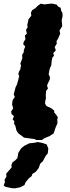

<svg xmlns="http://www.w3.org/2000/svg" viewBox="-55 -742 380 1049"><path d="M143 23 135 18 106 14 76 10 64 0 52 -8 44 -15 35 -29 29 -54 22 -66 23 -81 14 -88 21 -108 8 -119 6 -133 17 -150 11 -172 14 -195 26 -212 20 -226 30 -265 37 -279 43 -299 50 -327 45 -337 49 -351 56 -364 60 -385 56 -394 67 -424 66 -443 75 -457V-468L83 -488L72 -500L74 -512L84 -528L81 -548L92 -558L87 -579L96 -593L94 -606L101 -637L116 -656L114 -673L121 -687L138 -697L152 -711L168 -722L187 -718L222 -722H232L254 -717L264 -705L276 -700L280 -681L286 -672L287 -654L282 -631L285 -599L270 -575L274 -559L263 -532L254 -518L255 -503L244 -485L250 -467L236 -452L240 -437L232 -429L228 -414L225 -385L217 -368L213 -349L211 -335L218 -321L217 -308L207 -287L202 -275L207 -258L197 -246L195 -221L196 -205L193 -193L191 -177L197 -165L206 -159L219 -154L226 -150L241 -138V-128L252 -115L261 -101L258 -91L259 -69L248 -43L238 -13L215 2L188 13L174 23ZM28 287 9 286 -24 279 -35 272 -28 252 -30 239 -20 224 -21 207 9 172 7 161 13 145 27 135 40 122 45 93 61 68 77 55 105 41 133 38 152 34 177 39 200 47 209 69 206 96 195 109 179 139 165 152 156 177 140 197 122 208 118 220 102 233 84 255 79 269 56 281Z"/></svg>

Font: Winky Rough ExtraBold
Style: Italic
Weight: 800
Italic angle: -8.97852°
Designer: Simon Atzbach
Foundry: typofactur
Version: Version 1.206; ttfautohint (v1.8.4.7-5d5b)